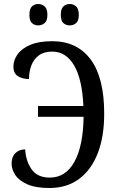

<svg xmlns="http://www.w3.org/2000/svg" viewBox="-20 -930 587 960"><path d="M329 -803Q310 -803 297 -814.5Q284 -826 284 -856Q284 -886 297 -898Q310 -910 329 -910Q347 -910 360.5 -898Q374 -886 374 -856Q374 -826 360.5 -814.5Q347 -803 329 -803ZM171 -803Q153 -803 140 -814.5Q127 -826 127 -856Q127 -886 140 -898Q153 -910 171 -910Q189 -910 203 -898Q217 -886 217 -856Q217 -826 203 -814.5Q189 -803 171 -803ZM227 10Q158 10 116.5 -8.5Q75 -27 56.5 -55Q38 -83 38 -112Q38 -146 57 -164.5Q76 -183 106 -183Q109 -125 138 -83.5Q167 -42 229 -42Q308 -42 352 -121Q396 -200 398 -346H170V-400H397Q391 -534 350.5 -603Q310 -672 241 -672Q199 -672 173.5 -652.5Q148 -633 136.5 -602Q125 -571 125 -535Q91 -535 69 -549.5Q47 -564 47 -597Q47 -629 68 -658.5Q89 -688 132 -706Q175 -724 241 -724Q365 -724 433 -633Q501 -542 501 -362Q501 -246 468.5 -163Q436 -80 375 -35Q314 10 227 10Z"/></svg>

Font: Noto Serif Condensed
Style: Regular
Weight: 400
Width: 3
Designer: Monotype Design Team
Foundry: Monotype Imaging Inc.
Version: Version 2.013; ttfautohint (v1.8.4.7-5d5b)